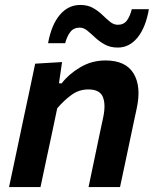

<svg xmlns="http://www.w3.org/2000/svg" viewBox="-20 -755 621 775"><path d="M16.5 0Q28 -54 38.8 -104.8Q49.5 -155.5 62.5 -217L73 -267Q84 -318.5 96.5 -377Q109 -435.5 122 -498L230.5 -504.5L218 -418.5H229Q256.5 -455 303.2 -483Q350 -511 406 -511Q487 -511 519 -458.8Q551 -406.5 532 -318Q527.5 -297 522 -271.5Q516.5 -246 510.5 -217Q497.5 -155.5 486.8 -104.8Q476 -54 464.5 0H337.5Q349 -54.5 359.2 -104Q369.5 -153.5 381.5 -210.5L397 -283.5Q407.5 -335 394.8 -364.5Q382 -394 336.5 -394Q299 -394 269 -372.2Q239 -350.5 211 -318L188.5 -211Q176 -153.5 165.5 -103.8Q155 -54 143.5 0ZM455.5 -563Q425.5 -563 403.2 -575.2Q381 -587.5 364 -603.5Q347 -619.5 332.2 -631.5Q317.5 -643.5 302 -643.5Q277 -643.5 263.5 -625.5Q250 -607.5 243 -580.5H174Q187.5 -655 221.5 -695Q255.5 -735 304 -735Q334 -735 355.2 -723Q376.5 -711 393 -695Q409.5 -679 424.2 -667Q439 -655 455.5 -655Q480 -655 492.8 -673Q505.5 -691 512 -718H581Q568 -643.5 535 -603.2Q502 -563 455.5 -563Z"/></svg>

Font: Commissioner SemiBold
Style: Italic
Weight: 600
Italic angle: -12°
Designer: Kostas Bartsokas
Foundry: Kostas Bartsokas
Version: Version 1.000; ttfautohint (v1.8.3)